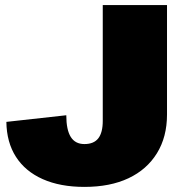

<svg xmlns="http://www.w3.org/2000/svg" viewBox="-20 -720 723 753"><path d="M311 13Q216 13 147.5 -17.5Q79 -48 42.5 -105Q6 -162 5 -242L240 -268Q240 -211 257.5 -183Q275 -155 311 -155Q348 -155 365.5 -177.5Q383 -200 383 -246V-700H635V-271Q635 -183 595.5 -119Q556 -55 484 -21Q412 13 311 13Z"/></svg>

Font: Pathway Extreme 8pt Thin 12pt Black
Style: Regular
Weight: 900
Version: Version 1.001;gftools[0.9.26]